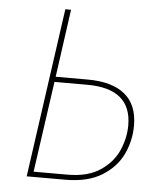

<svg xmlns="http://www.w3.org/2000/svg" viewBox="-50 -725 652 770"><g transform="rotate(5 275.5 -340.5)"><path d="M497 -240Q497 -180 471.5 -125.5Q446 -71 389 -35.5Q332 0 241 0H86L182 -681H205L167 -408H296Q394 -408 445.5 -366Q497 -324 497 -240ZM474 -239Q474 -387 296 -387H164L112 -21H249Q330 -21 380.5 -55Q431 -89 452.5 -139Q474 -189 474 -239Z"/></g></svg>

Font: Fira Sans Thin
Style: Italic
Weight: 250
Italic angle: -8°
Designer: Carrois Corporate & Edenspiekermann AG
Foundry: Carrois Corporate GbR & Edenspiekermann AG
Version: Version 4.203